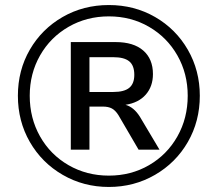

<svg xmlns="http://www.w3.org/2000/svg" viewBox="-20 -737 863 762"><path d="M773 -357Q773 -256 725.5 -173.5Q678 -91 595 -43Q512 5 412 5Q312 5 229 -43Q146 -91 98.5 -173.5Q51 -256 51 -357Q51 -458 98.5 -540Q146 -622 228.5 -669.5Q311 -717 412 -717Q513 -717 595.5 -669.5Q678 -622 725.5 -539.5Q773 -457 773 -357ZM725 -357Q725 -445 684 -517Q643 -589 571.5 -630.5Q500 -672 412 -672Q324 -672 252 -630.5Q180 -589 139 -517Q98 -445 98 -357Q98 -268 139 -195.5Q180 -123 252 -81.5Q324 -40 412 -40Q500 -40 571.5 -81.5Q643 -123 684 -195.5Q725 -268 725 -357ZM535 -274 613 -143H530L450 -280Q438 -299 424 -306.5Q410 -314 388 -314H335V-143H261V-570H439Q510 -570 548.5 -536.5Q587 -503 587 -443Q587 -394 558.5 -361.5Q530 -329 478 -321Q511 -312 535 -274ZM513 -440Q513 -477 493 -493.5Q473 -510 430 -510H335V-372H430Q473 -372 493 -388.5Q513 -405 513 -440Z"/></svg>

Font: Muli
Style: Regular
Weight: 400
Designer: Vernon Adams
Foundry: Vernon Adams
Version: Version 2.000